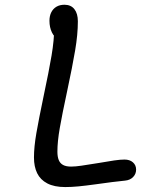

<svg xmlns="http://www.w3.org/2000/svg" viewBox="-20 -765 660 797"><path d="M121 -111.3Q121 -154.8 131 -212.5Q141 -270.2 161.2 -366.7Q183 -469 194 -534.2Q205 -599.3 205 -651L221.7 -605.7Q205.8 -609 195.6 -630.2Q185.3 -651.3 185.3 -678.8Q185.3 -699 192.9 -714Q200.5 -729 214.5 -737.2Q228.5 -745.3 247.5 -745.3Q274.5 -745.3 288.8 -727Q303.2 -708.7 303.2 -676.5Q303.2 -622 291.9 -555.7Q280.7 -489.3 258.3 -384.5Q238 -290.3 228.2 -233.9Q218.3 -177.5 218.3 -135.3Q218.3 -114.3 223.8 -100.8Q229.2 -87.2 241.7 -80.3Q254.2 -73.5 275 -73.5Q292.8 -73.5 317.8 -77.2Q342.8 -80.8 388.8 -88.3Q428.2 -95.3 454.1 -99Q480 -102.7 496.5 -102.7Q518.7 -102.7 531.8 -91.1Q545 -79.5 545 -61Q545 -43 532.6 -30.2Q520.2 -17.3 499.5 -15.3Q473.7 -13 444.8 -9.1Q415.8 -5.2 376 0.2Q335.2 5.8 305.6 8.7Q276 11.5 250.8 11.5Q205.2 11.5 176.3 -3.7Q147.5 -18.8 134.2 -46.1Q121 -73.3 121 -111.3Z"/></svg>

Font: Monaspace Radon Var
Style: Regular
Weight: 400
Designer: Riley Cran and the Lettermatic Team
Version: Version 1.000 (Monaspace Radon Var)